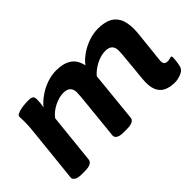

<svg xmlns="http://www.w3.org/2000/svg" viewBox="-78 -820 1117 1117"><g transform="rotate(-45 480.5 -261.5)"><path d="M861 8Q822 8 793 -5.5Q764 -19 750.5 -51Q737 -83 742 -139L759 -318Q759 -324 760 -333.5Q761 -343 761 -355Q761 -409 704 -409Q668 -409 629.5 -389.5Q591 -370 565 -340L534 -30Q531 2 471 2H443Q413 2 399 -7.5Q385 -17 386 -31L415 -318Q415 -327 416 -335Q417 -343 417 -355Q417 -409 359 -409Q323 -409 283.5 -389Q244 -369 221 -338L189 -30Q185 2 126 2H98Q68 2 53.5 -8Q39 -18 41 -31L74 -349Q77 -376 79 -399.5Q81 -423 81 -453Q81 -462 80.5 -471Q80 -480 80 -491Q80 -501 92.5 -507Q105 -513 122.5 -516.5Q140 -520 156.5 -521Q173 -522 181 -522Q207 -522 215.5 -515.5Q224 -509 224 -490Q224 -462 218 -431Q240 -458 273 -481Q306 -504 344.5 -517.5Q383 -531 422 -531Q480 -531 516 -507.5Q552 -484 563 -431Q583 -458 616 -481Q649 -504 688 -517.5Q727 -531 767 -531Q809 -531 842 -518Q875 -505 894 -472Q913 -439 913 -380Q913 -368 912 -357Q911 -346 910 -334L890 -147Q888 -126 895.5 -117.5Q903 -109 919 -109Q930 -109 937.5 -112Q945 -115 948 -115Q956 -115 956 -103Q956 -99 955 -84.5Q954 -70 949 -44Q944 -16 915.5 -4Q887 8 861 8Z"/></g></svg>

Font: Asap Semi Expanded Semi Expanded Regular
Style: Bold Italic
Weight: 700
Width: 6
Italic angle: -6°
Designer: Pablo Cosgaya
Foundry: Omnibus-Type
Version: Version 3.001; ttfautohint (v1.8.4.7-5d5b)